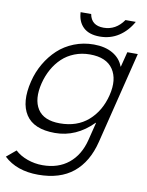

<svg xmlns="http://www.w3.org/2000/svg" viewBox="-110 -899 914 1190"><g transform="rotate(10 347.0 -304.0)"><path d="M401.9 -575.2Q350.1 -575.2 305.4 -557.6Q260.7 -540 228 -509Q195.3 -478 172.4 -437Q149.4 -396 137.2 -347.2Q111.8 -244.1 150.6 -183.1Q189.5 -122.1 291 -122.1Q399.4 -122.1 469.5 -183.6Q539.6 -245.1 564.9 -347.2Q590.3 -449.2 548.1 -512.2Q505.9 -575.2 401.9 -575.2ZM627 -628.9H692.9L549.8 -50.8Q517.6 79.1 434.1 147Q350.6 214.8 213.9 214.8Q78.6 214.8 -2 139.2L57.1 89.8Q87.9 118.7 134.3 135.3Q180.7 151.9 230 151.9Q328.6 151.9 394 98.9Q459.5 45.9 483.9 -50.8L512.2 -164.1H509.8Q405.3 -58.1 271 -58.1Q137.7 -58.1 87.6 -135.3Q37.6 -212.4 70.8 -347.2Q85.9 -408.7 116.7 -461.4Q147.5 -514.2 190.4 -554.2Q233.4 -594.2 291.5 -617.2Q349.6 -640.1 415 -640.1Q485.8 -640.1 534.4 -612.1Q583 -584 601.1 -534.2H603ZM581.1 -823.2H646Q612.8 -763.2 560.3 -729Q507.8 -694.8 440.9 -694.8Q373.5 -694.8 337.6 -729Q301.8 -763.2 298.8 -823.2H365.2Q377.9 -752.9 455.1 -752.9Q532.2 -752.9 581.1 -823.2Z"/></g></svg>

Font: Sinkin Sans 300 Light Italic
Style: Regular
Weight: 300
Italic angle: -112°
Designer: Keith Bates
Foundry: K-Type
Version: Sinkin Sans (version 1.0)  by Keith Bates   •   © 2014   www